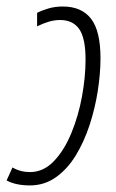

<svg xmlns="http://www.w3.org/2000/svg" viewBox="-52 -560 357 590"><path d="M39.6 9.8Q-2.9 9.8 -31.7 -5.4L-13.7 -45.4Q10.7 -31.2 40 -31.2Q81.5 -31.2 113.5 -64.7Q145.5 -98.1 167.2 -150.9Q189 -203.6 200 -263.7Q210.9 -323.7 210.9 -377Q210.9 -442.9 191.4 -470.7Q171.9 -498.5 132.8 -498.5Q115.2 -498.5 97.4 -493.2Q79.6 -487.8 62 -479V-520.5Q77.1 -528.3 97.4 -534.2Q117.7 -540 141.1 -540Q198.7 -540 227.8 -502.4Q256.8 -464.8 256.8 -381.3Q256.8 -334 248.5 -280.8Q240.2 -227.5 223.4 -176Q206.5 -124.5 180.9 -82.5Q155.3 -40.5 119.9 -15.4Q84.5 9.8 39.6 9.8Z"/></svg>

Font: Open Sans Condensed Light
Style: Italic
Weight: 300
Width: 3
Italic angle: -12°
Designer: Monotype Design Team
Foundry: Monotype Imaging Inc.
Version: Version 3.000; ttfautohint (v1.8.4)